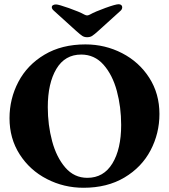

<svg xmlns="http://www.w3.org/2000/svg" viewBox="-20 -874 799 908"><path d="M25 -315Q25 -407 67 -487Q109 -567 190.5 -615.5Q272 -664 384 -664Q477 -664 557.5 -622.5Q638 -581 686 -506Q734 -431 734 -335Q734 -243 692 -163Q650 -83 568.5 -34.5Q487 14 375 14Q282 14 201.5 -27.5Q121 -69 73 -144Q25 -219 25 -315ZM553 -283Q553 -368 532.5 -444Q512 -520 469.5 -568Q427 -616 364 -616Q287 -616 246.5 -548Q206 -480 206 -367Q206 -283 226.5 -206.5Q247 -130 289 -81.5Q331 -33 393 -33Q470 -33 511.5 -101Q553 -169 553 -283ZM379 -805Q387 -801 392 -801Q397 -801 405 -805Q430 -819 478.5 -836.5Q527 -854 541 -854Q549 -854 553.5 -850Q558 -846 558 -840Q558 -830 550 -823L445 -728Q425 -710 415.5 -704Q406 -698 392 -698Q379 -698 369.5 -704Q360 -710 340 -728L234 -824Q225 -832 225 -840Q225 -846 230.5 -849.5Q236 -853 245 -853Q257 -853 306.5 -835.5Q356 -818 379 -805Z"/></svg>

Font: EB Garamond ExtraBold
Style: Regular
Weight: 800
Designer: Georg Duffner and Octavio Pardo
Foundry: Georg Duffner
Version: Version 1.000